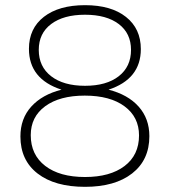

<svg xmlns="http://www.w3.org/2000/svg" viewBox="-20 -722 657 743"><path d="M525 -532Q525 -416 400 -375Q475 -356 516.5 -309.5Q558 -263 558 -195Q558 -103 491.5 -51Q425 1 309 1Q192 1 125.5 -50.5Q59 -102 59 -194Q59 -263 101 -309.5Q143 -356 218 -375Q92 -416 92 -533Q92 -612 150 -657Q208 -702 309 -702Q410 -702 467.5 -656.5Q525 -611 525 -532ZM130 -529Q130 -464 178 -427Q226 -390 309 -390Q392 -390 439.5 -427Q487 -464 487 -529Q487 -593 439.5 -629Q392 -665 309 -665Q226 -665 178 -629Q130 -593 130 -529ZM308 -352Q211 -352 155 -311Q99 -270 99 -199Q99 -123 155 -80Q211 -37 309 -37Q406 -37 462 -79.5Q518 -122 518 -198Q518 -269 462 -310.5Q406 -352 308 -352Z"/></svg>

Font: Montserrat Ultra Light
Style: Regular
Weight: 200
Designer: Julieta Ulanovsky
Foundry: Julieta Ulanovsky
Version: Version 3.100;PS 003.100;hotconv 1.0.88;makeotf.lib2.5.64775